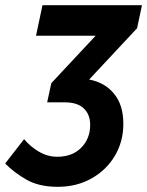

<svg xmlns="http://www.w3.org/2000/svg" viewBox="-34 -710 568 741"><path d="M-14 -79 59 -173Q83 -144 116.5 -124.5Q150 -105 187 -105Q245 -105 279.5 -140Q314 -175 314 -228Q314 -268 289.5 -291.5Q265 -315 216 -315H148L164 -389L335 -572H105L130 -690H514L495 -601L310 -403Q370 -392 406 -348.5Q442 -305 442 -232Q442 -164 409.5 -109Q377 -54 319.5 -21.5Q262 11 189 11Q116 11 67.5 -17Q19 -45 -14 -79Z"/></svg>

Font: Radio Canada Condensed SemiBold
Style: Italic
Weight: 600
Width: 3
Italic angle: -12°
Designer: Charles Daoud, Etienne Aubert Bonn, Alexandre Saumier Demers, Jacques Le Bailly
Foundry: Radio-Canada
Version: Version 2.104; ttfautohint (v1.8.4.7-5d5b);gftools[0.9.28.de